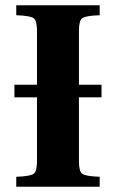

<svg xmlns="http://www.w3.org/2000/svg" viewBox="-20 -712 442 732"><path d="M35 -341V-389H121V-595Q121 -633 108.5 -642.5Q96 -652 42 -654V-692H360V-654Q306 -652 293.5 -642.5Q281 -633 281 -595V-389H367V-341H281V-97Q281 -59 293.5 -49.5Q306 -40 360 -38V0H42V-38Q96 -40 108.5 -49.5Q121 -59 121 -97V-341Z"/></svg>

Font: Heuristica
Style: Bold
Weight: 700
Version: Version 1.0.2